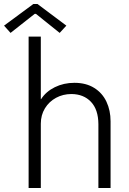

<svg xmlns="http://www.w3.org/2000/svg" viewBox="-68 -934 640 954"><path d="M74.2 -752H134.8V-441.4H136.2Q160.2 -479 204.3 -500.7Q248.5 -522.5 301.8 -522.5Q359.4 -522.5 399.9 -497.3Q440.4 -472.2 460.9 -428.7Q481.4 -385.3 481.4 -331.1V0H420.9V-317.4Q420.4 -389.6 384 -428Q347.7 -466.3 287.1 -466.8Q245.1 -466.8 210.4 -448Q175.8 -429.2 155.3 -395.8Q134.8 -362.3 134.8 -319.3V0H74.2ZM-47.9 -806.6 97.7 -914.1H118.2L261.7 -806.6L228.5 -770.5L110.4 -865.2H104.5L-15.6 -770.5Z"/></svg>

Font: Reddit Sans Fudge Light
Style: Regular
Weight: 300
Designer: Stephen Hutchings
Foundry: Reddit
Version: Version 1.013